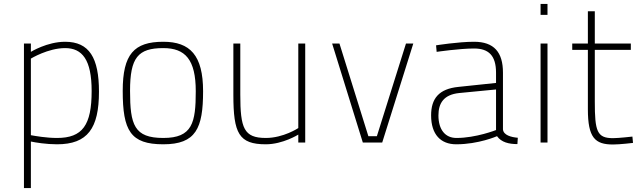

<svg xmlns="http://www.w3.org/2000/svg" viewBox="-20 -720 3248 970"><path d="M101 230H136V-5C159 0 214 9 268 9C423 9 480 -72 480 -257C480 -428 431 -509 309 -509C218 -509 136 -458 136 -458V-500H101ZM309 -477C395 -477 443 -419 443 -260C443 -88 397 -23 268 -23C214 -23 158 -33 136 -37V-424C136 -424 223 -477 309 -477Z M805 -509C657 -509 600 -446 600 -261C600 -60 639 9 805 9C970 9 1006 -72 1006 -259C1006 -441 940 -509 805 -509ZM805 -23C658 -23 637 -89 637 -261C637 -429 677 -477 805 -477C916 -477 969 -419 969 -259C969 -100 952 -23 805 -23Z M1487 -500V-73C1487 -73 1412 -23 1323 -23C1212 -23 1194 -72 1194 -242V-500H1159V-240C1159 -46 1187 9 1323 9C1409 9 1487 -40 1487 -40V0H1522V-500Z M1658 -500 1813 0H1911L2068 -500H2031L1884 -32H1841L1695 -500Z M2521 -353C2521 -456 2476 -509 2375 -509C2295 -509 2183 -491 2183 -491L2186 -458C2186 -458 2302 -475 2375 -475C2448 -475 2486 -440 2486 -353V-301L2296 -281C2197 -271 2158 -222 2158 -137C2158 -40 2207 9 2285 9C2398 9 2491 -32 2491 -32C2513 -1 2551 8 2594 8L2596 -24C2562 -27 2524 -37 2521 -66ZM2486 -268V-63C2486 -63 2385 -23 2286 -23C2230 -23 2195 -64 2195 -137C2195 -199 2222 -242 2300 -250Z M2711 0H2746V-500H2711ZM2711 -645H2746V-700H2711Z M3167 -468V-500H2985V-663H2950V-500H2871V-468H2950V-168C2950 -24 2986 10 3077 10C3112 10 3178 2 3178 2L3175 -30C3175 -30 3105 -22 3077 -22C2996 -22 2985 -57 2985 -206V-468Z"/></svg>

Font: TitilliumText22L
Style: 1 wt
Weight: 100
Designer: Campivisivi
Foundry: Campivisivi
Version: 1.000